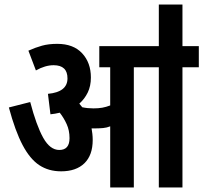

<svg xmlns="http://www.w3.org/2000/svg" viewBox="-20 -825 895 845"><path d="M388 -209Q388 -142 351.5 -106.5Q315 -71 249 -71Q194 -71 153 -98Q112 -125 79.5 -186.5Q47 -248 19 -352L113 -376Q140 -273 170 -219Q200 -165 241 -165Q286 -165 286 -217Q286 -251 273.5 -278.5Q261 -306 243 -329Q223 -324 202 -322L191 -412Q277 -420 277 -480Q277 -538 216 -538Q179 -538 138 -515L105 -602Q136 -616 165 -624Q194 -632 232 -632Q303 -632 341.5 -590.5Q380 -549 380 -484Q380 -446 366 -417.5Q352 -389 329 -369Q335 -362 342 -353Q365 -348 391 -348Q413 -348 430 -351Q447 -354 465 -361V-529H417V-622H855V-529H783V0H679V-529H569V0H465V-269Q450 -263 434 -261.5Q418 -260 402 -260Q393 -260 383 -260Q385 -249 386.5 -236Q388 -223 388 -209ZM679 -616V-805H783V-616Z"/></svg>

Font: Noto Sans ExtraCondensed SemiBold
Style: Italic
Weight: 600
Width: 2
Italic angle: -12°
Designer: Monotype Design Team
Foundry: Monotype Imaging Inc.
Version: Version 2.013; ttfautohint (v1.8.4.7-5d5b)